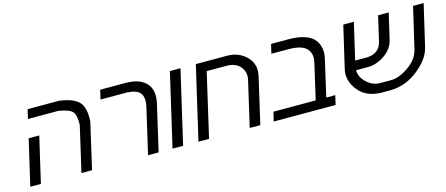

<svg xmlns="http://www.w3.org/2000/svg" viewBox="-43 -1061 3541 1523"><g transform="rotate(-15 1727.0 -300.0)"><path d="M63 0 150 -375H237L150 0ZM459 -600Q578 -584 621 -536Q663 -490 657 -378L570 0H483L569 -372Q572 -453 546 -482Q521 -510 433 -524H184L202 -600Z M1005 -600Q1121 -600 1175 -542Q1228 -484 1204 -378L1117 0H1030L1116 -372Q1134 -450 1103 -487Q1072 -524 980 -524H780L798 -600Z M1231 0 1370 -600H1457L1318 0Z M1951 -372Q1965 -434 1927 -479Q1889 -524 1815 -524H1652L1531 0H1444L1583 -600H1840Q1934 -600 1997 -538Q2061 -475 2039 -378L1952 0H1865Z M2495 -371Q2510 -439 2472 -481Q2433 -524 2322 -524H2183L2201 -600H2346Q2426 -600 2481 -580Q2534 -561 2559 -526Q2581 -496 2587 -456Q2593 -421 2583 -378L2514 -76H2588L2570 0H2062L2080 -76H2427Z M2910 -300Q3010 -305 3032 -393L3080 -600H3167L3118 -389Q3101 -316 3035 -271Q2967 -224 2898 -224H2798Q2798 -168 2847 -122Q2896 -76 2959 -76H3046Q3112 -76 3191 -131Q3270 -186 3288 -262L3367 -600H3454L3374 -257Q3353 -167 3252 -86Q3149 -3 3026 0H2944Q2820 -3 2757 -85Q2693 -168 2714 -257L2794 -600H2881L2811 -300Z"/></g></svg>

Font: Miedinger
Style: Italic
Weight: 400
Italic angle: -13°
Version: Version 001.000